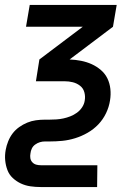

<svg xmlns="http://www.w3.org/2000/svg" viewBox="-30 -540 550 775"><path d="M135 215Q113 215 92.5 212Q72 209 54 200.5Q36 192 21.5 178.5Q7 165 0 146.5Q-7 128 -9 107.5Q-11 87 -7 65Q-4 48 3 30.5Q10 13 21 -1.5Q32 -16 47.5 -27Q63 -38 80 -45Q97 -52 115 -54.5Q133 -57 151 -57H169Q184 -57 198 -58Q212 -59 226 -62Q240 -65 254 -70.5Q268 -76 280.5 -85Q293 -94 301.5 -107Q310 -120 312 -134Q315 -151 310.5 -167.5Q306 -184 293 -194Q280 -204 264 -208Q248 -212 231 -212H115L129 -300L304 -432H75L90 -520H441L426 -432L251 -300Q275 -299 297.5 -294.5Q320 -290 340 -281Q360 -272 377 -257.5Q394 -243 403.5 -223.5Q413 -204 415.5 -181Q418 -158 414 -134Q410 -108 398 -83Q386 -58 367 -38Q348 -18 323.5 -4Q299 10 273 18Q247 26 221.5 28.5Q196 31 170 31H151Q141 31 131 34Q121 37 112 43.5Q103 50 98.5 59.5Q94 69 93 79Q91 89 92.5 98.5Q94 108 100.5 115Q107 122 116 124.5Q125 127 135 127H363L362 215Z"/></svg>

Font: Iosevka Curly Semibold
Style: Italic
Weight: 600
Italic angle: -9°
Monospace: yes
Designer: Belleve Invis
Foundry: Belleve Invis
Version: Version 22.1.2; ttfautohint (v1.8.4)